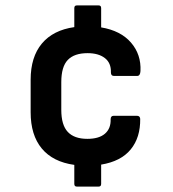

<svg xmlns="http://www.w3.org/2000/svg" viewBox="-20 -650 639 708"><path d="M263 38Q254 38 254 28V-42Q175 -53 134 -102.5Q93 -152 93 -236V-356Q93 -440 134.5 -489.5Q176 -539 254 -550V-620Q254 -630 263 -630H344Q353 -630 353 -620V-549Q425 -537 463 -493Q501 -449 498 -388Q497 -370 486 -370H400Q389 -370 389 -383Q390 -418 366.5 -436Q343 -454 303 -454Q254 -454 230 -429Q206 -404 206 -347V-245Q206 -189 230 -163.5Q254 -138 302 -138Q345 -138 367 -157Q389 -176 388 -210Q388 -223 399 -223H485Q496 -223 497 -212Q498 -143 462 -99Q426 -55 353 -43V28Q353 38 344 38Z"/></svg>

Font: Sofia Sans Semi Condensed
Style: Bold
Weight: 700
Designer: Botio Nikoltchev, Ani Petrova
Foundry: lettersoup
Version: Version 4.100; ttfautohint (v1.8.4.7-5d5b)